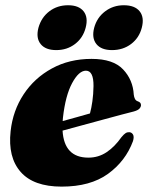

<svg xmlns="http://www.w3.org/2000/svg" viewBox="-20 -699 564 732"><path d="M487 -161Q459 -85 391.8 -36.2Q324.5 12.5 215 12.5Q108 12.5 58.8 -43.5Q9.5 -99.5 20.5 -199Q29 -277 70 -339.2Q111 -401.5 177.8 -438Q244.5 -474.5 329 -474.5Q411.5 -474.5 449.2 -434.5Q487 -394.5 490 -338Q491 -329 494.5 -322Q498 -315 506 -312.5Q517.5 -308.5 517.5 -298.5Q517.5 -291.5 511.8 -285Q506 -278.5 490 -274Q473.5 -270 442.8 -261.8Q412 -253.5 373.2 -243Q334.5 -232.5 294 -221.5Q253.5 -210.5 218.5 -201Q224.5 -98 317 -98Q355 -98 386 -118.5Q417 -139 443 -176Q452.5 -187.5 459 -191.5Q465.5 -195.5 473 -195Q482 -194.5 487 -186.2Q492 -178 487 -161ZM220 -250.5Q219.5 -244 219 -237.5Q246 -245 273.5 -252.5Q301 -260 323 -266.5Q328.5 -286.5 332.2 -312.8Q336 -339 336.5 -371Q337 -429.5 307.5 -429.5Q280.5 -429.5 255 -382.2Q229.5 -335 220 -250.5ZM194.5 -508Q153.5 -508 135 -531Q116.5 -554 126.5 -593Q137.5 -632.5 168 -655.8Q198.5 -679 239.5 -679Q280.5 -679 298.8 -655.8Q317 -632.5 306.5 -593Q296.5 -554.5 266 -531.2Q235.5 -508 194.5 -508ZM407 -508Q366 -508 347.5 -531Q329 -554 339 -593Q349.5 -632 380.5 -655.5Q411.5 -679 452 -679Q494 -679 512.5 -655.8Q531 -632.5 520.5 -593Q510.5 -554.5 479.8 -531.2Q449 -508 407 -508Z"/></svg>

Font: Fraunces 72pt S000 Black
Style: Italic
Weight: 900
Italic angle: -16°
Version: Version 1.000; ttfautohint (v1.8.3)